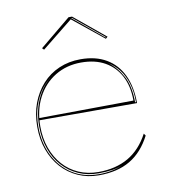

<svg xmlns="http://www.w3.org/2000/svg" viewBox="-82 -781 768 866"><g transform="rotate(-10 302.5 -348.0)"><path d="M310 -515Q379 -515 427.5 -486.5Q476 -458 501.5 -404.5Q527 -351 527 -276H79V-286L513 -290Q513 -355 488.5 -402Q464 -449 419 -474.5Q374 -500 310 -500Q243 -500 190.5 -468Q138 -436 108.5 -379Q79 -322 79 -248Q79 -193 95.5 -147.5Q112 -102 141.5 -69Q171 -36 212 -18Q253 0 302 0Q342 0 376.5 -8.5Q411 -17 439.5 -33.5Q468 -50 491.5 -75.5Q515 -101 533 -135L540 -125Q522 -90 498.5 -63.5Q475 -37 445.5 -19.5Q416 -2 380 6.5Q344 15 302 15Q250 15 206.5 -4.5Q163 -24 131.5 -59Q100 -94 82.5 -142Q65 -190 65 -248Q65 -307 83 -355.5Q101 -404 133.5 -440Q166 -476 211 -495.5Q256 -515 310 -515ZM70 -248Q70 -173 99.5 -114.5Q129 -56 181 -23Q233 10 302 10Q335 10 364 4Q393 -2 413 -12Q394 -3 365.5 1.5Q337 6 302 6Q252 6 210 -12.5Q168 -31 137.5 -65Q107 -99 90.5 -145.5Q74 -192 74 -248Q74 -325 105 -385Q136 -445 190 -476Q153 -455 126 -421Q99 -387 84.5 -343.5Q70 -300 70 -248ZM519 -281H523Q523 -331 511 -368.5Q499 -406 478.5 -432.5Q458 -459 430 -476Q469 -448 494 -401Q519 -354 519 -281ZM156 -586 148 -594 290 -711H306L448 -594L439 -586L298 -700ZM440 -594 305 -705H301L302 -704L438 -592Z"/></g></svg>

Font: Kalnia Glaze Thin
Style: Regular
Weight: 100
Designer: Frida Medrano
Foundry: Frida Medrano
Version: Version 1.110